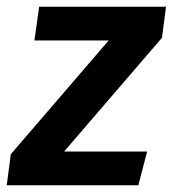

<svg xmlns="http://www.w3.org/2000/svg" viewBox="-40 -549 512 569"><path d="M452 -529H76L62 -429H282L-8 -92L-20 0H370L396 -100H150L440 -437Z"/></svg>

Font: Fira Sans Medium
Style: Italic
Weight: 500
Italic angle: -8°
Designer: bBox Type GmbH & Carrois Corporate GbR & Edenspiekermann AG
Foundry: bBox Type GmbH & Carrois Corporate GbR & Edenspiekermann AG
Version: Version 4.301;PS 004.301;hotconv 1.0.88;makeotf.lib2.5.64775